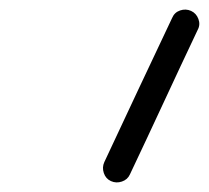

<svg xmlns="http://www.w3.org/2000/svg" viewBox="-20 -610 440 405"><path d="M383 -587Q394 -582 398.5 -570Q403 -558 397 -547Q361 -471 325.5 -394.5Q290 -318 254 -242Q249 -231 237 -227Q225 -223 214 -228Q203 -233 199 -245Q195 -257 200 -268Q271 -420 343 -572Q348 -584 360 -588Q372 -592 383 -587Z"/></svg>

Font: FRB American Cursive Guidelines Arrows
Style: Bold Italic
Weight: 700
Italic angle: -25°
Version: Version 2.0;Modular Font Editor K font №1